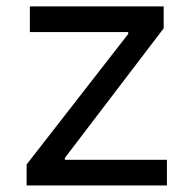

<svg xmlns="http://www.w3.org/2000/svg" viewBox="-20 -565 581 585"><path d="M61.1 0V-63.9L370.7 -461.6V-467.3H71V-545.5H478.7V-478.7L177.6 -83.8V-78.1H488.6V0Z"/></svg>

Font: Inter Alia
Style: Regular
Weight: 400
Designer: Rasmus Andersson (Latin, Greek, Cyrillic etc.) and Evan from Shavian.info (Shavian, old style figures)
Foundry: Shavian.info
Version: Version 0.001;git-37ab20767